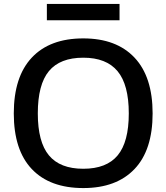

<svg xmlns="http://www.w3.org/2000/svg" viewBox="-20 -945 845 975"><path d="M218 -925H587V-842H218ZM403 10Q233 10 141.5 -86.5Q50 -183 50 -369Q50 -555 141.5 -652.5Q233 -750 403 -750Q571 -750 663 -652.5Q755 -555 755 -369Q755 -183 663 -86.5Q571 10 403 10ZM403 -88Q521 -88 577.5 -156Q634 -224 634 -369Q634 -515 577 -583.5Q520 -652 403 -652Q285 -652 228.5 -584Q172 -516 172 -369Q172 -224 228.5 -156Q285 -88 403 -88Z"/></svg>

Font: Encode Sans Wide
Style: Medium
Weight: 500
Designer: Pablo Impallari, Andres Torresi
Foundry: Pablo Impallari, Andres Torresi
Version: Version 1.000; ttfautohint (v1.00) -l 8 -r 50 -G 200 -x 14 -